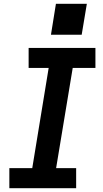

<svg xmlns="http://www.w3.org/2000/svg" viewBox="-20 -986 540 1006"><path d="M29 0V-105H149L235 -630H130V-735H480V-630H361L274 -105H379V0ZM247 -804 273 -966H435L408 -804Z"/></svg>

Font: Iosevka SS04 Extrabold Oblique
Style: Regular
Weight: 800
Italic angle: -9°
Monospace: yes
Designer: Belleve Invis
Foundry: Belleve Invis
Version: Version 19.0.0; ttfautohint (v1.8.4)